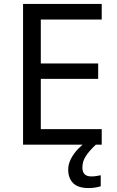

<svg xmlns="http://www.w3.org/2000/svg" viewBox="-20 -734 596 974"><path d="M496 0H97V-714H496V-635H187V-412H478V-334H187V-79H496ZM398 116Q398 161 443 161Q460 161 471.5 158.5Q483 156 491 155V211Q477 215 462.5 217.5Q448 220 429 220Q376 220 351 195Q326 170 326 126Q326 98 340.5 70.5Q355 43 376.5 21Q398 -1 418 -15L466 0Q432 32 415 58.5Q398 85 398 116Z"/></svg>

Font: Apis
Style: Regular
Weight: 400
Designer: Monotype Design Team
Foundry: Monotype Imaging Inc.
Version: Version 2.000; build 0001